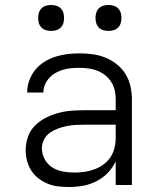

<svg xmlns="http://www.w3.org/2000/svg" viewBox="-20 -742 640 770"><path d="M256 8Q235 8 213.5 5.5Q192 3 172 -5Q152 -13 134.5 -26.5Q117 -40 105.5 -58Q94 -76 88.5 -97Q83 -118 83 -140Q83 -167 92 -193Q101 -219 120 -238Q139 -257 163.5 -269.5Q188 -282 214 -289Q240 -296 267 -298Q294 -300 321 -300H444V-344Q444 -362 440 -380Q436 -398 426 -413.5Q416 -429 401.5 -440.5Q387 -452 370 -458.5Q353 -465 334.5 -467.5Q316 -470 298 -470Q282 -470 265.5 -468.5Q249 -467 233.5 -462.5Q218 -458 203.5 -450Q189 -442 178 -430Q167 -418 160.5 -403Q154 -388 154 -371H89Q89 -396 97.5 -419.5Q106 -443 121.5 -462Q137 -481 158 -494Q179 -507 202 -514.5Q225 -522 249.5 -525Q274 -528 298 -528Q325 -528 351.5 -524.5Q378 -521 402.5 -511Q427 -501 448 -484.5Q469 -468 483 -445.5Q497 -423 503 -396.5Q509 -370 509 -344V0H444V-95Q432 -69 412 -48.5Q392 -28 366.5 -15Q341 -2 313 3Q285 8 256 8ZM279 -50Q300 -50 320 -53Q340 -56 359 -63Q378 -70 395 -82.5Q412 -95 423 -111.5Q434 -128 439 -148.5Q444 -169 444 -189V-242H321Q302 -242 284 -241Q266 -240 248 -236.5Q230 -233 212.5 -226.5Q195 -220 180 -209.5Q165 -199 156.5 -182Q148 -165 148 -147Q148 -124 159.5 -103Q171 -82 190.5 -70Q210 -58 233 -54Q256 -50 279 -50ZM415 -618Q404 -618 394 -621Q384 -624 376.5 -631.5Q369 -639 366 -649Q363 -659 363 -670Q363 -681 366 -691Q369 -701 376.5 -708.5Q384 -716 394 -719Q404 -722 415 -722Q426 -722 436 -719Q446 -716 453.5 -708.5Q461 -701 464 -691Q467 -681 467 -670Q467 -659 464 -649Q461 -639 453.5 -631.5Q446 -624 436 -621Q426 -618 415 -618ZM185 -618Q174 -618 164 -621Q154 -624 146.5 -631.5Q139 -639 136 -649Q133 -659 133 -670Q133 -681 136 -691Q139 -701 146.5 -708.5Q154 -716 164 -719Q174 -722 185 -722Q196 -722 206 -719Q216 -716 223.5 -708.5Q231 -701 234 -691Q237 -681 237 -670Q237 -659 234 -649Q231 -639 223.5 -631.5Q216 -624 206 -621Q196 -618 185 -618Z"/></svg>

Font: Iosevka Aile Custom Light
Style: Regular
Weight: 300
Designer: Belleve Invis
Foundry: Belleve Invis
Version: Version 17.0.2; ttfautohint (v1.8.3)